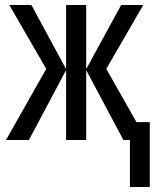

<svg xmlns="http://www.w3.org/2000/svg" viewBox="-20 -557 625 764"><path d="M550 -537 403 -283 523 -71H576V187H497V0H471L323 -278V0H243V-278L95 0H4L164 -283L17 -537H105L243 -282V-537H323V-282L462 -537Z"/></svg>

Font: Noto Sans ExtraCondensed
Style: Regular
Weight: 400
Width: 2
Designer: Monotype Design Team
Foundry: Monotype Imaging Inc.
Version: Version 2.013; ttfautohint (v1.8.4.7-5d5b)